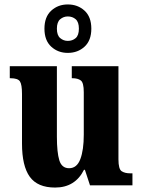

<svg xmlns="http://www.w3.org/2000/svg" viewBox="-20 -834 639 864"><path d="M228 10Q149 10 114 -38.5Q79 -87 79 -188V-411Q79 -454 69.5 -468Q60 -482 27 -482H24V-536H236V-219Q236 -148 247 -112.5Q258 -77 291 -77Q326 -77 341.5 -118Q357 -159 357 -228V-419Q357 -462 343.5 -472Q330 -482 306 -482H303V-536H513V-117Q513 -73 527.5 -63.5Q542 -54 566 -54H576V0H385L362 -70H358Q318 10 228 10ZM285 -596Q241 -596 210.5 -624Q180 -652 180 -705Q180 -758 210.5 -786Q241 -814 285 -814Q330 -814 360.5 -786Q391 -758 391 -705Q391 -652 360.5 -624Q330 -596 285 -596ZM285 -650Q306 -650 320.5 -662.5Q335 -675 335 -705Q335 -735 320.5 -747.5Q306 -760 285 -760Q266 -760 251 -747.5Q236 -735 236 -705Q236 -675 251 -662.5Q266 -650 285 -650Z"/></svg>

Font: Noto Serif Hebrew Condensed ExtraBold
Style: Regular
Weight: 800
Width: 3
Designer: Monotype Design Team
Foundry: Monotype Imaging Inc.
Version: Version 2.004; ttfautohint (v1.8.4.7-5d5b)